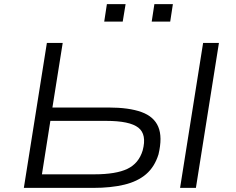

<svg xmlns="http://www.w3.org/2000/svg" viewBox="-20 -914 1146 934"><path d="M96 0 208 -705H285L235 -391H508Q607 -391 668 -369Q729 -347 750 -297Q771 -247 751 -163Q732 -102 690.5 -66.5Q649 -31 584 -15.5Q519 0 434 0ZM184 -66H439Q544 -66 599.5 -92.5Q655 -119 674 -182Q695 -260 653 -293Q611 -326 496 -326H225ZM856 0 968 -705H1045L933 0ZM718 -809 731 -894H821L808 -809ZM487 -809 500 -894H591L577 -809Z"/></svg>

Font: Nunito Sans 7pt Expanded Light
Style: Italic
Weight: 300
Width: 7
Italic angle: -9°
Designer: Vernon Adams
Foundry: Vernon Adams
Version: Version 3.101;gftools[0.9.27]